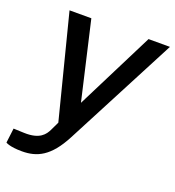

<svg xmlns="http://www.w3.org/2000/svg" viewBox="-147 -632 824 902"><g transform="rotate(20 265.0 -180.5)"><path d="M63 169C138 169 199 141 258 28L549 -530H442L246 -140L156 -530H47L178 -16L157 28C145 52 123 87 43 84L-10 82L-19 155C-19 155 0 169 63 169Z"/></g></svg>

Font: Cheyenne Sans Medium
Style: Italic
Weight: 500
Italic angle: -8.13011°
Designer: The Public Sans project authors (U.S. Web Design System), Libre Franklin designed by Pablo Impallari and Rodrigo Fuenzal
Foundry: The Cheyenne Sans Project Authors
Version: Version 2.007